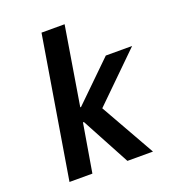

<svg xmlns="http://www.w3.org/2000/svg" viewBox="-135 -848 862 953"><g transform="rotate(-20 296.0 -372.0)"><path d="M192 -744H314L246 -330H250L453 -528H592L347 -288L510 0H375L238 -255H233L190 0H69Z"/></g></svg>

Font: Be Vietnam SemiBold
Style: Italic
Weight: 600
Italic angle: -9.556°
Designer: Gabriel Lam
Foundry: TypeRant
Version: Version 3.000